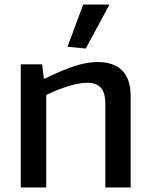

<svg xmlns="http://www.w3.org/2000/svg" viewBox="-20 -822 661 842"><path d="M276 -617 345 -802H460L356 -609ZM71 -540H165L172 -478H178Q256 -516 309.5 -533Q363 -550 408 -550Q478 -550 515.5 -513Q553 -476 553 -401V0H442V-364Q442 -415 422.5 -437Q403 -459 362 -459Q327 -459 280.5 -444.5Q234 -430 183 -406V0H71Z"/></svg>

Font: Encode Sans Normal
Style: Medium
Weight: 500
Designer: Pablo Impallari, Andres Torresi
Foundry: Pablo Impallari, Andres Torresi
Version: Version 1.000; ttfautohint (v1.00) -l 8 -r 50 -G 200 -x 14 -